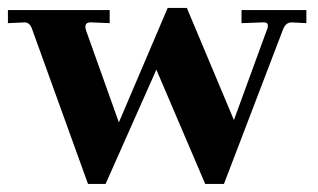

<svg xmlns="http://www.w3.org/2000/svg" viewBox="-33 -450 795 480"><path d="M570.8 -424.8H732.9V-392.1L695.8 -394Q681.6 -394 674.8 -377L526.9 9.8H480L357.9 -275.9L231 9.8H187L45.9 -380.9Q40 -394 28.8 -394L-13.2 -392.1V-424.8H241.2V-392.1L196.8 -394Q175.3 -396 182.1 -374L264.2 -144L386.2 -430.2H434.1L551.8 -149.9L634.8 -377Q637.7 -382.8 636.2 -389.2Q634.3 -395 624 -394L570.8 -392.1Z"/></svg>

Font: Unna-Bold
Style: Bold
Weight: 700
Designer: Jorge de Buen U.
Foundry: Omnibus-Type
Version: Version 2.006;PS 002.006;hotconv 1.0.70;makeotf.lib2.5.58329